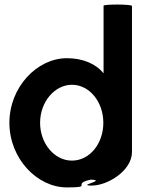

<svg xmlns="http://www.w3.org/2000/svg" viewBox="-20 -810 626 838"><path d="M21 -274C21 -118 142 8 272 8C392 8 288 -6 376 -26C449 -23 312 0 380 0C451 0 556 -66 556 -146V-784C556 -792 432 -792 432 -785V-490C398 -532 341 -556 272 -556C142 -556 21 -430 21 -274ZM155 -274C155 -366 219 -440 294 -440C370 -440 431 -366 431 -274C431 -184 372 -109 294 -109C217 -109 155 -184 155 -274Z"/></svg>

Font: Ampere
Style: SCCnd
Weight: 400
Version: Version 1